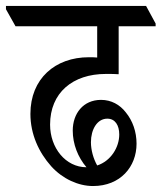

<svg xmlns="http://www.w3.org/2000/svg" viewBox="-57 -643 542 644"><path d="M255 -19C347 -19 401 -84 401 -161C401 -201 388 -238 365 -266C345 -292 316 -308 282 -308C222 -308 187 -262 187 -205C187 -160 204 -116 233 -82C163 -82 111 -147 111 -225C111 -332 187 -395 298 -395C317 -395 330 -395 341 -394V-555H465V-564L433 -623H-37V-612L-5 -555H269V-450C260 -451 251 -451 241 -451C128 -451 45 -379 45 -261C45 -193 73 -132 115 -85C153 -43 206 -19 255 -19ZM248 -166C248 -209 269 -245 303 -245C329 -245 343 -223 343 -192C343 -149 315 -103 269 -88C256 -111 248 -140 248 -166Z"/></svg>

Font: Noto Serif Devanagari Condensed
Style: Regular
Weight: 400
Width: 3
Designer: Universal Thirst, Indian Type Foundry and the Monotype Design Team
Foundry: Monotype Imaging Inc.
Version: Version 2.004